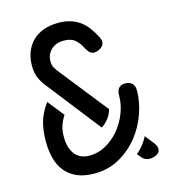

<svg xmlns="http://www.w3.org/2000/svg" viewBox="-111 -829 823 929"><g transform="rotate(-15 300.0 -365.0)"><path d="M563 -59Q571 -49 574 -41Q577 -33 577 -26Q577 -8 560 1Q543 10 526 10Q513 10 502.5 5Q492 0 482 -13L470 -28Q488 -42 503 -61Q518 -80 529 -102ZM124 -471Q109 -491 99.5 -514.5Q90 -538 90 -573Q90 -611 102.5 -642Q115 -673 138 -695Q161 -717 193.5 -728.5Q226 -740 267 -740Q302 -740 329 -731Q356 -722 376.5 -706.5Q397 -691 413 -668.5Q429 -646 443 -619Q446 -613 447.5 -607Q449 -601 449 -596Q449 -587 444 -580Q439 -573 431.5 -567.5Q424 -562 415 -559Q406 -556 398 -556Q387 -556 377 -564Q367 -572 357 -592Q346 -615 326 -632.5Q306 -650 270 -650Q230 -650 206 -627Q182 -604 182 -569Q182 -549 190 -536Q198 -523 210 -508L396 -273Q390 -248 373.5 -227.5Q357 -207 339 -196ZM181 -302Q164 -276 157 -252.5Q150 -229 150 -198Q150 -172 156 -150.5Q162 -129 174 -113Q186 -97 204.5 -88.5Q223 -80 248 -80Q291 -80 329.5 -101.5Q368 -123 397 -157.5Q426 -192 443 -235.5Q460 -279 460 -322Q460 -351 472 -362Q484 -373 503 -373Q525 -373 537.5 -361Q550 -349 550 -325Q550 -271 529.5 -211.5Q509 -152 470 -103Q431 -54 375 -22Q319 10 248 10Q197 10 161 -6Q125 -22 102.5 -50Q80 -78 70 -117Q60 -156 60 -201Q60 -255 72 -297.5Q84 -340 116 -384Z"/></g></svg>

Font: Maple Mono
Style: Regular
Weight: 400
Monospace: yes
Designer: subframe7536
Version: Version 7.300